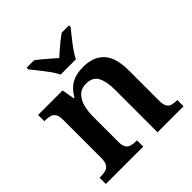

<svg xmlns="http://www.w3.org/2000/svg" viewBox="-203 -915 1064 1064"><g transform="rotate(-45 329.5 -383.0)"><path d="M23 0V-49H30Q53 -49 70 -53.5Q87 -58 97 -73.5Q107 -89 107 -119V-421Q107 -450 97.5 -464Q88 -478 71.5 -482.5Q55 -487 33 -487H28V-536H220L233 -461H238Q265 -508 301.5 -528Q338 -548 392 -548Q472 -548 515 -502Q558 -456 558 -354V-120Q558 -89 566 -74Q574 -59 589.5 -54Q605 -49 627 -49H632V0H428V-335Q428 -400 408.5 -435.5Q389 -471 338 -471Q301 -471 278.5 -449Q256 -427 246.5 -391Q237 -355 237 -313V-115Q237 -86 246.5 -72Q256 -58 272.5 -53.5Q289 -49 311 -49H316V0ZM274 -606Q264 -629 244.5 -655.5Q225 -682 204.5 -708Q184 -734 168 -753V-766H226Q242 -755 261 -739Q280 -723 299.5 -706.5Q319 -690 334 -676Q349 -690 368 -706.5Q387 -723 407 -739Q427 -755 443 -766H500V-753Q485 -734 464 -708Q443 -682 424 -655.5Q405 -629 394 -606Z"/></g></svg>

Font: Noto Serif Khmer SemiBold
Style: Regular
Weight: 600
Version: Version 2.003